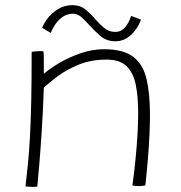

<svg xmlns="http://www.w3.org/2000/svg" viewBox="-20 -722 705 749"><path d="M125.5 6Q121.5 6.5 116.8 6.8Q112 7 107.5 7Q100.5 7 93 6.5Q85.5 6 79.5 5Q84.5 -37 89 -82.5Q93.5 -128 96.8 -186.8Q100 -245.5 101.8 -326.2Q103.5 -407 103.5 -519.5Q109 -520.5 116 -521.5Q123 -522.5 132 -522.5Q136 -522.5 141 -522.5Q146 -522.5 149.5 -521.5Q150.5 -515.5 150.8 -500Q151 -484.5 151 -466.2Q151 -448 151 -434Q175.5 -455.5 213.8 -477.8Q252 -500 297 -515Q342 -530 385.5 -530Q461.5 -530 500 -500.2Q538.5 -470.5 551.8 -413.5Q565 -356.5 565 -274.5Q565 -237.5 563 -194.5Q561 -151.5 557 -102.5Q553 -53.5 547 1.5Q543.5 2.5 536.5 3.2Q529.5 4 521.5 4Q515.5 4 509.2 3.5Q503 3 496.5 1.5Q504.5 -56 509.2 -106.2Q514 -156.5 516.5 -200.2Q519 -244 519 -281Q519 -343.5 509.8 -390.5Q500.5 -437.5 474 -463.5Q447.5 -489.5 396 -489.5Q334.5 -489.5 286.2 -469.5Q238 -449.5 204 -423.8Q170 -398 151 -380.5Q148 -291 143 -213.8Q138 -136.5 133.2 -79.5Q128.5 -22.5 125.5 6ZM144.5 -613.5Q151.5 -632.5 168 -653Q184.5 -673.5 208.8 -687.8Q233 -702 262.5 -702Q292.5 -702 313.2 -685Q334 -668 351.5 -647.5Q368 -628.5 386.2 -613Q404.5 -597.5 429.5 -597.5Q453 -597.5 468.2 -615.8Q483.5 -634 491.5 -660L530 -645.5Q527 -635.5 519 -621.2Q511 -607 498.5 -593.2Q486 -579.5 469 -570.2Q452 -561 430 -561Q396 -561 372.2 -581.2Q348.5 -601.5 329 -623.5Q313.5 -641 298 -654.8Q282.5 -668.5 264.5 -668.5Q244 -668.5 227.2 -658Q210.5 -647.5 198.2 -630.5Q186 -613.5 178 -593.5Z"/></svg>

Font: Grandstander Thin Thin
Style: Regular
Weight: 250
Version: Version 1.200